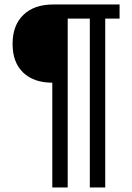

<svg xmlns="http://www.w3.org/2000/svg" viewBox="-20 -708 590 857"><path d="M282.2 -625V128.9H213.4V-338.9Q130.9 -338.9 83.5 -384Q36.1 -429.2 36.1 -512.2Q36.1 -594.7 84.2 -641.4Q132.3 -688 217.3 -688H513.7V-625H449.7V128.9H380.9V-625Z"/></svg>

Font: Arimo SemiBold
Style: Regular
Weight: 600
Designer: Steve Matteson
Foundry: Monotype Imaging Inc.
Version: Version 1.33